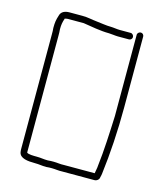

<svg xmlns="http://www.w3.org/2000/svg" viewBox="-97 -707 651 770"><g transform="rotate(15 228.0 -322.0)"><path d="M394 -630C387 -630 380 -624 380 -617V-279C377 -207 374 -135 366 -69C366 -61 362 -45 361 -37H233C219 -36 205 -39 190 -39C183 -39 175 -39 166 -38C147 -38 139 -41 119 -41C106 -41 84 -41 78 -47V-532C78 -541 78 -550 77 -559C77 -578 79 -588 84 -603C84 -604 84 -605 85 -605C90 -606 94 -607 97 -607H163C195 -602 236 -594 271 -594C280 -594 298 -591 309 -591H355C362 -591 368 -597 368 -604C368 -611 362 -618 355 -618H309C298 -618 282 -621 272 -621C252 -621 232 -625 212 -627C190 -629 174 -634 150 -634H97C77 -634 62 -627 58 -610C52 -591 50 -581 50 -557C51 -549 51 -541 51 -532V-59C51 -53 51 -47 52 -42C56 -17 89 -14 119 -14C139 -14 146 -11 167 -11C175 -12 183 -12 190 -12C204 -12 220 -9 233 -10H367C377 -10 387 -18 387 -28C388 -31 389 -35 390 -42C401 -129 407 -224 407 -323V-617C407 -624 401 -630 394 -630Z"/></g></svg>

Font: Electronic
Style: Lt
Weight: 300
Version: Version 1.011